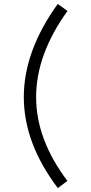

<svg xmlns="http://www.w3.org/2000/svg" viewBox="-20 -962 466 979"><path d="M324.2 -906.2Q4.4 -461.9 323.7 -39.6L274.9 -2.9Q-71.8 -460.9 274.4 -941.9Z"/></svg>

Font: Amiri Typewriter
Style: Bold
Weight: 700
Monospace: yes
Designer: Khaled Hosny
Version: Version 1.1